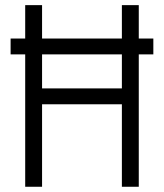

<svg xmlns="http://www.w3.org/2000/svg" viewBox="-20 -713 626 733"><path d="M20.5 -505.4V-565.9H76.2V-693.4H140.6V-565.9H445.3V-693.4H509.8V-565.9H565.4V-505.4H509.8V0H445.3V-314.9H140.6V0H76.2V-505.4ZM140.6 -375.5H445.3V-505.4H140.6Z"/></svg>

Font: Cascadia Code NF Light
Style: Regular
Weight: 300
Monospace: yes
Designer: Aaron Bell
Foundry: Saja Typeworks
Version: Version 2404.023; ttfautohint (v1.8.4)